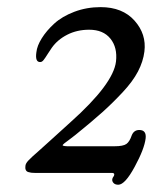

<svg xmlns="http://www.w3.org/2000/svg" viewBox="-20 -778 423 531"><path d="M90.8 -606.4Q76.7 -606.4 80.6 -633.3Q82.5 -651.4 95.5 -672.1Q108.4 -692.9 129.9 -712.6Q151.4 -732.4 185.5 -745.4Q219.7 -758.3 258.3 -758.3Q318.8 -758.3 352.1 -720.9Q385.3 -683.6 379.4 -635.7Q376 -607.9 361.6 -580.3Q347.2 -552.7 319.1 -522.7Q291 -492.7 262.7 -467.3Q234.4 -441.9 188.5 -404.8Q182.1 -399.4 172.6 -392.6Q163.1 -385.7 158.2 -381.8Q153.3 -377.9 153.3 -376Q153.3 -375.5 154.8 -375Q156.2 -374.5 159.2 -374Q162.1 -373.5 166.3 -373.5Q170.4 -373.5 176.3 -373.5H296.4Q320.8 -373.5 329.6 -379.9Q338.4 -386.2 344.2 -403.3Q350.1 -418.5 365.2 -418.5Q385.3 -418.5 382.8 -395.5Q379.4 -366.2 352.5 -316.7Q325.7 -267.1 307.1 -267.1Q298.3 -267.1 293.9 -272Q289.6 -276.9 290.5 -282.2Q291 -286.1 293.5 -289.1Q295.9 -292 295.9 -294.9Q296.4 -296.9 294.9 -298.3Q293.5 -299.8 289.6 -299.8H76.2Q69.8 -299.8 66.4 -300.3Q63 -300.8 58.1 -302.2Q53.2 -303.7 51.3 -308.1Q49.3 -312.5 50.3 -319.3Q50.8 -325.7 58.1 -333.7Q65.4 -341.8 91.3 -364.3Q94.2 -366.7 119.9 -390.1Q145.5 -413.6 174.8 -439.9Q293.5 -545.9 300.8 -607.9Q305.2 -646.5 285.4 -671.1Q265.6 -695.8 226.6 -695.8Q192.9 -695.8 165.8 -681.9Q138.7 -668 123 -645.5Q118.2 -638.2 113 -630.4Q107.9 -622.6 105.7 -619.1Q103.5 -615.7 100.8 -612.3Q98.1 -608.9 95.9 -607.7Q93.8 -606.4 90.8 -606.4Z"/></svg>

Font: Cooper*
Style: Italic
Weight: 400
Italic angle: -7°
Designer: Owen Earl
Foundry: indestructible type*
Version: Version 0.001